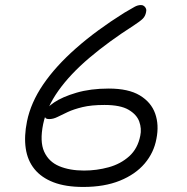

<svg xmlns="http://www.w3.org/2000/svg" viewBox="-20 -731 740 761"><path d="M310 10Q240 10 192 -8.5Q144 -27 116.5 -61Q89 -95 82 -143Q75 -191 87 -250Q102 -324 151 -396Q200 -468 281 -539.5Q362 -611 472 -680Q501 -697 513.5 -704Q526 -711 539 -711Q546 -711 551 -707Q556 -703 558.5 -697Q561 -691 559 -683Q556 -667 546 -657Q536 -647 510 -630Q410 -566 334 -501.5Q258 -437 211.5 -371.5Q165 -306 151 -239Q137 -170 155 -130Q173 -90 214.5 -72.5Q256 -55 313 -55Q363 -55 410.5 -68Q458 -81 492 -111.5Q526 -142 536 -193Q542 -221 532 -249Q522 -277 489.5 -296Q457 -315 394 -315Q342 -315 307 -306.5Q272 -298 248.5 -287Q225 -276 208 -267.5Q191 -259 175 -259Q162 -259 159 -265.5Q156 -272 158 -285Q162 -303 194.5 -325Q227 -347 283 -363.5Q339 -380 411 -380Q489 -380 534 -353Q579 -326 595 -281Q611 -236 600 -181Q590 -126 553.5 -83Q517 -40 455.5 -15Q394 10 310 10Z"/></svg>

Font: Shantell Sans Light
Style: Italic
Weight: 300
Italic angle: -11°
Designer: Stephen Nixon, Anya Danilova, Shantell Martin
Foundry: Arrow Type
Version: Version 1.008;[ac192a2d6]